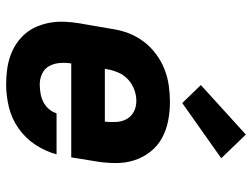

<svg xmlns="http://www.w3.org/2000/svg" viewBox="-120 -712 839 640"><g transform="rotate(90 300.0 -391.5)"><path d="M261 8Q237 8 213 5Q189 2 167 -5.5Q145 -13 125.5 -26Q106 -39 91.5 -56Q77 -73 68 -94.5Q59 -116 55 -139Q51 -162 52 -186.5Q53 -211 57 -235L76 -345Q80 -373 90 -399.5Q100 -426 117.5 -449.5Q135 -473 159 -491Q183 -509 209.5 -519.5Q236 -530 264 -534Q292 -538 319 -538Q351 -538 382 -532Q413 -526 439.5 -511.5Q466 -497 485 -473Q504 -449 513.5 -420Q523 -391 523 -359Q523 -327 518 -295L504 -209H191Q188 -190 189.5 -171Q191 -152 199.5 -136Q208 -120 225 -112Q242 -104 261 -104Q275 -104 290 -106.5Q305 -109 318.5 -115.5Q332 -122 342.5 -134Q353 -146 357 -160H494Q484 -123 462 -89.5Q440 -56 407 -33Q374 -10 336 -1Q298 8 261 8ZM209 -321H385Q387 -340 386 -359Q385 -378 376.5 -393.5Q368 -409 352 -417.5Q336 -426 316 -426Q297 -426 278 -419Q259 -412 244 -398Q229 -384 221 -365Q213 -346 210 -327ZM323 -579 263 -641 428 -791 507 -709Z"/></g></svg>

Font: Iosevka Slab HvExObl
Style: Regular
Weight: 900
Width: 7
Italic angle: -9°
Monospace: yes
Designer: Belleve Invis
Foundry: Belleve Invis
Version: Version 11.1.1; ttfautohint (v1.8.3)